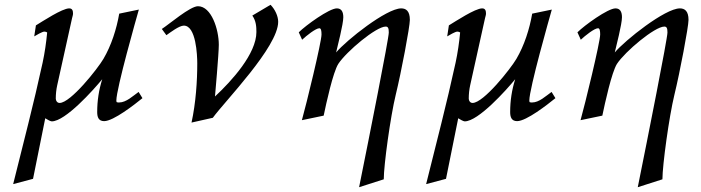

<svg xmlns="http://www.w3.org/2000/svg" viewBox="-20 -490 2929 802"><path d="M35 279 118 257 169 4C174 7 190 17 196 17C253 17 370 -114 407 -159C393 -115 386 -69 386 -22C386 -2 391 16 415 16C454 16 543 -54 575 -80L559 -106C535 -89 507 -62 478 -62C475 -62 471 -62 468 -63C467 -63 466 -66 466 -70C466 -120 550 -415 560 -450L478 -433C467 -369 445 -300 412 -244C388 -203 275 -60 229 -60C219 -60 213 -69 213 -78C213 -97 215 -116 219 -134L281 -414C282 -420 285 -426 285 -433C285 -444 283 -455 269 -455C240 -455 158 -401 130 -384L123 -338C131 -343 157 -358 165 -358C169 -358 174 -357 177 -354C173 -312 167 -270 158 -228C121 -58 77 110 35 279Z M656 -369 675 -343C691 -354 728 -383 748 -383C799 -383 804 -259 804 -225C804 -152 798 -60 780 22L869 2C918 -66 1142 -294 1142 -399C1142 -422 1129 -451 1110 -470L1034 -425C1050 -402 1051 -378 1051 -356C1051 -266 949 -153 878 -87C878 -87 894 -266 894 -303C894 -367 863 -464 807 -464C774 -464 687 -389 656 -369Z M1228 -355 1242 -324C1260 -341 1299 -372 1314 -372C1321 -372 1323 -362 1323 -346C1323 -314 1259 -52 1241 12L1332 -7C1343 -60 1371 -188 1393 -223C1427 -275 1551 -379 1591 -379C1601 -379 1604 -372 1604 -354C1604 -329 1523 79 1480 292L1583 259C1583 200 1611 -4 1633 -94C1656 -188 1692 -378 1692 -407C1692 -444 1676 -455 1656 -455C1594 -455 1427 -322 1384 -271C1390 -297 1414 -389 1414 -418C1414 -441 1406 -455 1387 -455C1355 -455 1257 -384 1228 -355Z M1760 279 1843 257 1894 4C1899 7 1915 17 1921 17C1978 17 2095 -114 2132 -159C2118 -115 2111 -69 2111 -22C2111 -2 2116 16 2140 16C2179 16 2268 -54 2300 -80L2284 -106C2260 -89 2232 -62 2203 -62C2200 -62 2196 -62 2193 -63C2192 -63 2191 -66 2191 -70C2191 -120 2275 -415 2285 -450L2203 -433C2192 -369 2170 -300 2137 -244C2113 -203 2000 -60 1954 -60C1944 -60 1938 -69 1938 -78C1938 -97 1940 -116 1944 -134L2006 -414C2007 -420 2010 -426 2010 -433C2010 -444 2008 -455 1994 -455C1965 -455 1883 -401 1855 -384L1848 -338C1856 -343 1882 -358 1890 -358C1894 -358 1899 -357 1902 -354C1898 -312 1892 -270 1883 -228C1846 -58 1802 110 1760 279Z M2392 -355 2406 -324C2424 -341 2463 -372 2478 -372C2485 -372 2487 -362 2487 -346C2487 -314 2423 -52 2405 12L2496 -7C2507 -60 2535 -188 2557 -223C2591 -275 2715 -379 2755 -379C2765 -379 2768 -372 2768 -354C2768 -329 2687 79 2644 292L2747 259C2747 200 2775 -4 2797 -94C2820 -188 2856 -378 2856 -407C2856 -444 2840 -455 2820 -455C2758 -455 2591 -322 2548 -271C2554 -297 2578 -389 2578 -418C2578 -441 2570 -455 2551 -455C2519 -455 2421 -384 2392 -355Z"/></svg>

Font: KpRoman
Style: SemiboldItalic
Weight: 600
Italic angle: -11°
Version: Version 0.66